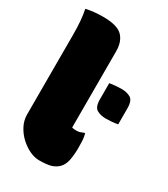

<svg xmlns="http://www.w3.org/2000/svg" viewBox="-190 -848 830 948"><g transform="rotate(30 225.0 -374.0)"><path d="M27 -610Q27 -693 15 -750Q59 -760 112 -760Q192 -760 222 -730Q252 -700 252 -644V-210Q258 -208 265.5 -207.5Q273 -207 277 -207Q289 -207 297 -209.5Q305 -212 316 -217H322Q327 -195 328 -180.5Q329 -166 329 -135Q329 -101 323 -69Q317 -37 299 -19Q283 -3 260 4.5Q237 12 190 12Q165 12 137 -1Q109 -14 84 -37Q59 -60 43 -90.5Q27 -121 27 -155ZM441 -337Q425 -334 406.5 -332.5Q388 -331 373 -331Q344 -331 322.5 -343Q301 -355 301 -400V-491Q318 -494 336 -495.5Q354 -497 369 -497Q398 -497 419.5 -485Q441 -473 441 -428Z"/></g></svg>

Font: Recursive Sn Csl St XBk
Style: Regular
Weight: 1000
Version: Version 1.079;hotconv 1.0.112;makeotfexe 2.5.65598; ttfautoh